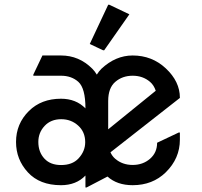

<svg xmlns="http://www.w3.org/2000/svg" viewBox="-20 -785 865 824"><path d="M752 -216.3V-185.5Q752 -105 691.4 -45.4Q634.8 9.8 549.3 9.8Q482.4 9.8 441.4 -27.3L351.6 19.5H346.7V-31.7Q307.1 9.8 241.7 9.8Q150.4 9.8 99.6 -45.4Q48.8 -100.6 48.8 -175.8Q48.8 -253.9 104 -308.6Q157.2 -361.3 241.7 -361.3Q306.2 -361.3 346.7 -319.8Q346.7 -406.2 316.4 -433.6Q287.1 -460 241.7 -460H123V-464.8L162.1 -546.9H241.7Q319.3 -546.9 376 -490.2Q386.7 -479.5 395.5 -464.8Q404.3 -479 415 -489.7Q476.1 -546.9 549.3 -546.9Q632.3 -546.9 691.4 -491.7Q752 -435.1 752 -365.7V-364.7L454.1 -131.3Q461.4 -114.7 474.6 -103.5Q505.4 -77.1 549.3 -77.1Q593.3 -77.1 623.8 -103.5Q654.3 -129.9 654.3 -172.4L747.1 -216.3ZM144.5 -175.8Q144.5 -132.3 170.9 -104Q196.3 -76.7 242.2 -76.7Q290 -76.7 316.4 -104.5Q345.7 -135.7 345.7 -174.8Q345.7 -218.8 315.4 -246.1Q285.2 -273.4 242.7 -273.4Q198.2 -273.4 171.4 -244.6Q144.5 -215.8 144.5 -175.8ZM444.3 -230 648.4 -395.5Q640.6 -419.4 624 -433.6Q593.3 -460 549.3 -460Q505.4 -460 474.9 -433.8Q444.3 -407.7 444.3 -351.6ZM444.3 -764.6H449.2L535.2 -723.6L427.2 -569.3H422.4L365.2 -596.2Z"/></svg>

Font: Nova Round
Style: Book
Weight: 400
Version: Version 2.000